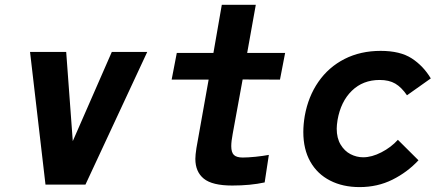

<svg xmlns="http://www.w3.org/2000/svg" viewBox="-20 -771 1840 802"><path d="M105.5 -554H256.5L284 -181.5L447 -554H595L337 0H170Z M796 -107.5Q796 -123.5 800.5 -152.5L851.5 -438.5H697L718.5 -550H871.5L906.5 -751H1048.5L1012.5 -550H1171L1149.5 -438.5L993.5 -439L952 -212Q946 -180.5 946 -160.5Q946 -134.5 957 -123.8Q968 -113 994 -113Q1016 -113 1047.5 -116.2Q1079 -119.5 1103 -124L1085.5 -9Q1026 4 950 4Q866.5 4 831.2 -24.8Q796 -53.5 796 -107.5Z M1247 -219.5Q1247 -251 1253 -287Q1267.5 -368 1310.2 -429.5Q1353 -491 1419.5 -524.8Q1486 -558.5 1570 -558.5Q1651.5 -558.5 1699.8 -527.2Q1748 -496 1779.5 -443.5L1680 -373Q1657 -406.5 1631 -421.8Q1605 -437 1566 -437Q1496 -437 1449.8 -392Q1403.5 -347 1390 -270Q1386.5 -247.5 1386.5 -233.5Q1386.5 -194 1402.8 -167Q1419 -140 1444.2 -127Q1469.5 -114 1497 -114Q1533 -114 1573.2 -134.8Q1613.5 -155.5 1642 -187L1728 -101.5Q1681.5 -51.5 1619.2 -20.5Q1557 10.5 1482 10.5Q1412 10.5 1358.8 -16.8Q1305.5 -44 1276.2 -95.8Q1247 -147.5 1247 -219.5Z"/></svg>

Font: JuliaMono ExtraBoldItalic
Style: Regular
Weight: 800
Italic angle: -9°
Monospace: yes
Designer: cormullion
Foundry: corm
Version: Version 0.049; ttfautohint (v1.8.4)